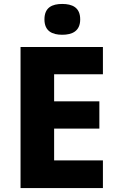

<svg xmlns="http://www.w3.org/2000/svg" viewBox="-20 -952 595 972"><path d="M295 -932C245 -932 205 -915 205 -854C205 -794 245 -776 295 -776C345 -776 386 -794 386 -854C386 -915 345 -932 295 -932ZM501 0V-140H254V-301H483V-439H254V-576H501V-714H84V0Z"/></svg>

Font: Noto Sans Bengali UI ExtraBold
Style: Regular
Weight: 800
Designer: Jelle Bosma - Monotype Design Team
Foundry: Monotype Imaging Inc.
Version: Version 2.003